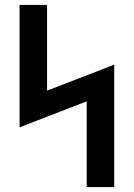

<svg xmlns="http://www.w3.org/2000/svg" viewBox="-20 -755 540 775"><path d="M330 0V-346L59 -241V-735H170V-389L441 -494V0Z"/></svg>

Font: Iosevka SS04
Style: Bold
Weight: 700
Monospace: yes
Designer: Belleve Invis
Foundry: Belleve Invis
Version: Version 19.0.0; ttfautohint (v1.8.4)